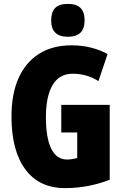

<svg xmlns="http://www.w3.org/2000/svg" viewBox="-20 -957 633 987"><path d="M295 -418H544V-33Q434 10 314 10Q182 10 110.5 -86Q39 -182 39 -359Q39 -474 75.5 -555.5Q112 -637 181 -680.5Q250 -724 347 -724Q403 -724 450.5 -711.5Q498 -699 533 -679L486 -540Q427 -578 353 -578Q285 -578 250.5 -520Q216 -462 216 -354Q216 -248 243.5 -192.5Q271 -137 324 -137Q350 -137 377 -145V-276H295ZM329 -937Q374 -937 394.5 -915.5Q415 -894 415 -852Q415 -768 329 -768Q243 -768 243 -852Q243 -895 263.5 -916Q284 -937 329 -937Z"/></svg>

Font: Noto Sans Tamil ExtraCondensed Black
Style: Regular
Weight: 900
Width: 2
Designer: Jelle Bosma - Monotype Design Team
Foundry: Monotype Imaging Inc.
Version: Version 2.004; ttfautohint (v1.8.4.7-5d5b)